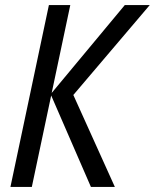

<svg xmlns="http://www.w3.org/2000/svg" viewBox="-20 -734 608 754"><path d="M172 -714H256L183 -369L470 -714H568L268 -361L431 0H337L181 -359L105 0H21Z"/></svg>

Font: Noto Sans UI Narrow
Style: Italic
Weight: 400
Width: 4
Italic angle: -12°
Designer: Monotype Design Team
Foundry: Monotype Imaging Inc.
Version: Version 1.001